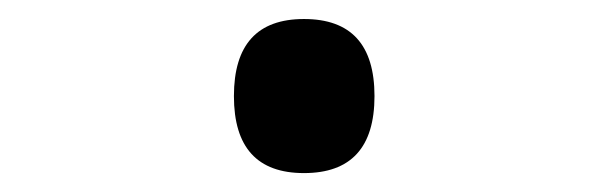

<svg xmlns="http://www.w3.org/2000/svg" viewBox="-20 -167 640 202"><path d="M299.8 -147Q374 -147 374 -65.9Q374 15.1 299.8 15.1Q226.1 15.1 226.1 -65.9Q226.1 -147 299.8 -147Z"/></svg>

Font: WenQuanYi Micro Hei Mono
Style: Regular
Weight: 400
Foundry: Ascender Corporation
Version: Version 0.2.0-beta